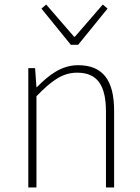

<svg xmlns="http://www.w3.org/2000/svg" viewBox="-20 -828 620 848"><path d="M105 0H141V-403C208 -472 256 -507 321 -507C411 -507 448 -450 448 -334V0H484V-339C484 -475 433 -540 325 -540C252 -540 197 -498 143 -443H141L135 -527H105ZM293 -630H325L455 -790L434 -808L311 -666H307L184 -808L163 -790Z"/></svg>

Font: Source Han Sans JP ExtraLight
Style: Regular
Weight: 250
Designer: Ryoko NISHIZUKA 西塚涼子 (kana, bopomofo & ideographs); Paul D. Hunt (Latin, Greek & Cyrillic); Sandoll Communications 산돌커뮤니
Foundry: Adobe
Version: Version 2.001;hotconv 1.0.107;makeotfexe 2.5.65593